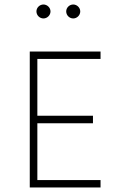

<svg xmlns="http://www.w3.org/2000/svg" viewBox="-20 -821 510 841"><path d="M170.4 -740.2C186.5 -740.2 201.2 -753.9 201.2 -771C201.2 -787.6 186.5 -801.3 170.4 -801.3C153.8 -801.3 139.6 -787.6 139.6 -771C139.6 -753.9 153.8 -740.2 170.4 -740.2ZM300.8 -740.2C316.9 -740.2 331.5 -753.9 331.5 -771C331.5 -787.6 316.9 -801.3 300.8 -801.3C284.2 -801.3 270 -787.6 270 -771C270 -753.9 284.2 -740.2 300.8 -740.2ZM420.4 -563V-595.2H110.4V0H420.4V-32.2H143.6V-281.2H387.2V-314H143.6V-563Z"/></svg>

Font: Now ExtraLight
Style: Regular
Weight: 200
Designer: Alfredo Marco Pradil
Foundry: Alfredo Marco Pradil
Version: Version 1.200;hotconv 1.0.109;makeotfexe 2.5.65596